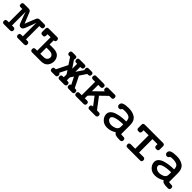

<svg xmlns="http://www.w3.org/2000/svg" viewBox="349 -1711 2976 2976"><g transform="rotate(45 1837.0 -223.0)"><path d="M3.9 -35.2Q3.9 -43 4.9 -48.1Q5.9 -53.2 9 -60.5Q12.2 -67.9 21.5 -71.5Q30.8 -75.2 44.9 -75.2H75.2V-369.1H44.9Q35.2 -369.1 30 -369.6Q24.9 -370.1 17.3 -373.5Q9.8 -377 6.8 -385.5Q3.9 -394 3.9 -409.2Q3.9 -444.3 43 -443.8H137.2Q156.2 -443.8 168.2 -436.5Q180.2 -429.2 184.1 -422.1Q188 -415 193.8 -399.9L262.2 -231.9Q262.2 -232.9 280 -278.1Q297.9 -323.2 316.9 -369.6Q335.9 -416 337.9 -419.9Q353 -443.8 386.2 -443.8H481Q519 -443.8 519 -410.2Q519 -384.3 509 -376.7Q499 -369.1 480 -369.1H449.2V-75.2H481Q519 -75.2 519 -40Q519 -33.2 519 -30.5Q519 -27.8 517.1 -20.5Q515.1 -13.2 511.5 -10Q507.8 -6.8 500 -3.4Q492.2 0 480 0H348.1Q310.1 0 310.1 -35.2Q310.1 -43 311 -48.1Q312 -53.2 314.9 -60.5Q317.9 -67.9 327.4 -71.5Q336.9 -75.2 351.1 -75.2H380.9V-334L379.9 -374Q372.1 -333 312 -188Q295.9 -147.9 261.2 -147.9Q249 -147.9 240.5 -151.4Q231.9 -154.8 225.6 -163.3Q219.2 -171.9 216.1 -176.5Q212.9 -181.2 208.5 -193.1Q204.1 -205.1 204.1 -206.1Q148.9 -346.2 143.1 -374V-75.2H173.8Q213.9 -75.2 213.9 -38.1Q213.9 0 173.8 0H42Q3.9 0 3.9 -35.2Z M544.9 -341.8V-407.2Q544.9 -444.3 583 -443.8H762.7Q800.8 -443.8 800.8 -405.8Q800.8 -368.7 765.1 -369.1H763.7V-278.8H845.7Q890.6 -278.8 922.9 -265.9Q955.1 -252.9 970.5 -231Q985.8 -209 992.4 -187.5Q999 -166 999 -142.1Q999 -87.9 964.4 -43.9Q929.7 0 851.1 0H659.7Q621.6 0 622.1 -38.1Q621.1 -75.2 659.7 -75.2H695.8V-369.1H628.9V-340.8Q628.9 -322.8 621.8 -313.5Q614.7 -304.2 607.9 -302.5Q601.1 -300.8 587.9 -300.8H585Q566.9 -300.8 557.4 -307.9Q547.9 -314.9 546.4 -321.8Q544.9 -328.6 544.9 -341.8ZM763.7 -75.2H826.7Q876.5 -75.2 895.8 -96.2Q915 -117.2 915 -143.1Q915 -158.2 909.4 -171.6Q903.8 -185.1 882.8 -197.5Q861.8 -210 826.7 -210H763.7Z M1050.8 -40Q1050.8 -75.2 1087.9 -75.2H1104L1195.8 -259.8L1123 -369.1H1104Q1097.2 -369.1 1091.1 -370.1Q1085 -371.1 1078.4 -374.5Q1071.8 -377.9 1068.4 -386.5Q1064.9 -395 1064.9 -407.2Q1064 -444.3 1103 -443.8H1163.6Q1185.5 -443.8 1194.6 -434.8Q1203.6 -425.8 1202.6 -409.2Q1202.6 -392.1 1196.8 -379.9L1277.8 -261.2V-369.1H1259.8Q1220.7 -369.1 1220.7 -407.2Q1220.7 -414.1 1221.7 -418.5Q1222.7 -422.9 1225.8 -429.9Q1229 -437 1237.8 -440.4Q1246.6 -443.8 1259.8 -443.8H1363.8Q1401.9 -443.8 1401.9 -409.2Q1401.9 -369.1 1362.8 -369.1H1345.7V-261.2L1425.8 -379.9Q1419.9 -392.1 1419.9 -409.2Q1419.9 -444.3 1459 -443.8H1519Q1559.1 -443.8 1557.6 -407.2Q1557.6 -369.1 1519 -369.1H1500L1426.8 -259.8L1519 -75.2H1535.6Q1571.8 -75.2 1571.8 -37.1Q1571.8 0 1534.7 0H1457Q1419.9 -1 1419.9 -39.1Q1419.9 -66.9 1442.9 -75.2L1382.8 -194.8L1351.6 -148.9L1346.7 -138.2L1345.7 -127V-75.2H1362.8Q1401.9 -75.2 1401.9 -40Q1401.9 -28.8 1400.9 -22.5Q1399.9 -16.1 1390.4 -8.1Q1380.9 0 1362.8 0H1257.8Q1220.7 0 1220.7 -38.1Q1220.7 -56.2 1228.8 -65.7Q1236.8 -75.2 1259.8 -75.2H1277.8V-127L1275.9 -138.2Q1272 -147 1265.9 -156.5Q1259.8 -166 1251.7 -177.5Q1243.7 -189 1239.7 -194.8L1179.7 -75.2Q1202.6 -67.4 1202.6 -39.1Q1202.6 -1 1166 0H1087.9Q1050.8 0 1050.8 -40Z M1586.9 -36.1Q1586.9 -54.2 1593.8 -63Q1600.6 -71.8 1607.7 -73.5Q1614.7 -75.2 1625.5 -75.2H1671.9V-369.1H1625.5Q1586.4 -369.1 1586.9 -403.8Q1586.9 -421.9 1593.8 -431.4Q1600.6 -440.9 1607.7 -442.4Q1614.7 -443.8 1626.5 -443.8H1784.7Q1824.7 -443.8 1824.7 -409.2Q1824.7 -391.1 1817.6 -381.6Q1810.5 -372.1 1803.7 -370.6Q1796.9 -369.1 1784.7 -369.1H1739.7V-230L1881.8 -369.1Q1852.1 -372.1 1851.6 -404.8Q1851.6 -416 1853 -423.1Q1854.5 -430.2 1863.5 -437Q1872.6 -443.8 1889.6 -443.8H2023.9Q2035.2 -443.8 2042 -442.4Q2048.8 -440.9 2055.7 -431.4Q2062.5 -421.9 2062.5 -405Q2062.5 -388.2 2054.7 -379.6Q2046.9 -371.1 2040.3 -370.1Q2033.7 -369.1 2021.5 -369.1H1998.5Q1989.7 -369.1 1984.6 -368.2Q1979.5 -367.2 1977.5 -366.2Q1975.6 -365.2 1971.2 -360.6Q1966.8 -356 1963.9 -353Q1886.7 -276.9 1866.7 -258.8L1996.6 -87.9Q2005.4 -75.7 2011.7 -75.2Q2014.6 -75.2 2026.9 -75.2H2045.9Q2084 -75.2 2083.5 -37.1Q2083.5 0 2045.9 0H1915.5Q1905.8 0 1899.2 -1.5Q1892.6 -2.9 1885.3 -12Q1877.9 -21 1877.9 -38.1Q1877.9 -75.2 1917.5 -75.2H1920.9L1817.9 -210.9Q1803.7 -197.8 1783.7 -178.2Q1751.5 -147.5 1746.1 -140.1Q1740.7 -132.8 1739.7 -124V-75.2H1785.6Q1824.7 -75.2 1824.7 -38.1Q1824.7 0 1786.6 0H1624.5Q1586.9 0 1586.9 -36.1Z M2146.5 -138.2Q2146.5 -177.2 2174.1 -205.1Q2201.7 -232.9 2248 -247.6Q2294.4 -262.2 2343.5 -268.6Q2392.6 -274.9 2446.8 -274.9Q2446.8 -290 2446.3 -297.6Q2445.8 -305.2 2439.7 -322.5Q2433.6 -339.8 2422.6 -349.4Q2411.6 -358.9 2388.2 -366.9Q2364.7 -375 2330.6 -375Q2309.6 -375 2296.6 -374.5Q2283.7 -374 2276.6 -371.6Q2269.5 -369.1 2267.6 -368.7Q2265.6 -368.2 2262.7 -362.5Q2259.8 -356.9 2258.8 -355Q2246.6 -337.9 2224.6 -337.9Q2207.5 -337.9 2195.1 -349.9Q2182.6 -361.8 2182.6 -379.9Q2182.6 -421.9 2222.2 -436Q2261.7 -450.2 2333.5 -450.2Q2371.6 -450.2 2404.1 -442.1Q2436.5 -434.1 2466.6 -416Q2496.6 -397.9 2513.7 -362.5Q2530.8 -327.1 2530.8 -276.9V-81.1Q2544.9 -76.2 2572.3 -76.7Q2599.6 -77.1 2611.6 -69.6Q2623.5 -62 2623.5 -37.1Q2623.5 0 2587.4 0H2564.5Q2517.6 0 2490 -9Q2462.4 -18.1 2451.7 -43Q2382.8 3.9 2302.7 3.9Q2232.9 3.9 2189.7 -40Q2146.5 -84 2146.5 -138.2ZM2230.5 -138.2Q2230.5 -110.4 2258.1 -90.6Q2285.6 -70.8 2324.7 -70.8Q2340.8 -70.8 2358.6 -74.5Q2376.5 -78.1 2397.5 -86.7Q2418.5 -95.2 2432.6 -113Q2446.8 -130.9 2446.8 -157.2V-210.9Q2347.7 -209 2289.1 -190.2Q2230.5 -171.4 2230.5 -138.2Z M2650.4 -345.2V-399.9Q2650.4 -414.1 2651.9 -422.1Q2653.3 -430.2 2662.4 -437Q2671.4 -443.8 2689.5 -443.8H3083.5Q3122.6 -443.8 3122.6 -407.2V-337.9Q3122.6 -300.8 3085.4 -300.8H3079.6Q3067.4 -300.8 3060.5 -302.5Q3053.7 -304.2 3046.1 -313.7Q3038.6 -323.2 3038.6 -340.8V-369.1H2928.7V-75.2H3023.4Q3061.5 -75.2 3061.5 -36.1Q3062.5 -22.9 3054.9 -11.5Q3047.4 0 3028.3 0H2748.5Q2711.4 0 2711.4 -38.1Q2711.4 -46.9 2712.9 -53.5Q2714.4 -60.1 2723.4 -67.6Q2732.4 -75.2 2749.5 -75.2H2844.7V-369.1H2734.4V-340.8Q2734.4 -322.8 2727.5 -313.5Q2720.7 -304.2 2713.6 -302.5Q2706.5 -300.8 2693.4 -300.8H2690.4Q2671.4 -300.8 2661.9 -308.8Q2652.3 -316.9 2651.4 -324Q2650.4 -331.1 2650.4 -345.2Z M3196.3 -138.2Q3196.3 -177.2 3223.9 -205.1Q3251.5 -232.9 3297.9 -247.6Q3344.2 -262.2 3393.3 -268.6Q3442.4 -274.9 3496.6 -274.9Q3496.6 -290 3496.1 -297.6Q3495.6 -305.2 3489.5 -322.5Q3483.4 -339.8 3472.4 -349.4Q3461.4 -358.9 3438 -366.9Q3414.6 -375 3380.4 -375Q3359.4 -375 3346.4 -374.5Q3333.5 -374 3326.4 -371.6Q3319.3 -369.1 3317.4 -368.7Q3315.4 -368.2 3312.5 -362.5Q3309.6 -356.9 3308.6 -355Q3296.4 -337.9 3274.4 -337.9Q3257.3 -337.9 3244.9 -349.9Q3232.4 -361.8 3232.4 -379.9Q3232.4 -421.9 3272 -436Q3311.5 -450.2 3383.3 -450.2Q3421.4 -450.2 3453.9 -442.1Q3486.3 -434.1 3516.4 -416Q3546.4 -397.9 3563.5 -362.5Q3580.6 -327.1 3580.6 -276.9V-81.1Q3594.7 -76.2 3622.1 -76.7Q3649.4 -77.1 3661.4 -69.6Q3673.3 -62 3673.3 -37.1Q3673.3 0 3637.2 0H3614.3Q3567.4 0 3539.8 -9Q3512.2 -18.1 3501.5 -43Q3432.6 3.9 3352.5 3.9Q3282.7 3.9 3239.5 -40Q3196.3 -84 3196.3 -138.2ZM3280.3 -138.2Q3280.3 -110.4 3307.9 -90.6Q3335.4 -70.8 3374.5 -70.8Q3390.6 -70.8 3408.4 -74.5Q3426.3 -78.1 3447.3 -86.7Q3468.3 -95.2 3482.4 -113Q3496.6 -130.9 3496.6 -157.2V-210.9Q3397.5 -209 3338.9 -190.2Q3280.3 -171.4 3280.3 -138.2Z"/></g></svg>

Font: CMU Typewriter Text
Style: Bold
Weight: 700
Version: Version 0.7.0